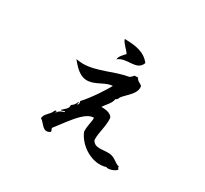

<svg xmlns="http://www.w3.org/2000/svg" viewBox="-153 -980 1307 1223"><g transform="rotate(30 500.0 -368.0)"><path d="M631 -686C587 -746 514 -753 441 -754C447 -728 483 -703 499 -676C489 -666 458 -636 460 -615C487 -639 526 -637 562 -641C592 -644 619 -652 631 -686ZM822 -15C822 -15 811 -20 815 -31C784 -36 765 -70 722 -73C676 -77 620 -53 596 -99C592 -155 617 -206 612 -273C597 -303 555 -304 528 -305C543 -329 580 -363 580 -392C596 -396 596 -410 602 -418C633 -457 692 -494 680 -547C667 -559 644 -563 638 -583H612C606 -574 597 -567 589 -560C489 -544 391 -485 291 -484C266 -484 238 -489 238 -489C267 -455 309 -399 373 -405C428 -410 476 -456 525 -457C508 -425 445 -325 393 -270C396 -258 399 -250 388 -240C383 -249 395 -257 386 -260C380 -241 369 -227 354 -218C358 -190 330 -177 314 -159C325 -152 338 -172 344 -160C319 -151 309 -149 294 -128C288 -129 296 -138 296 -138C284 -147 280 -125 270 -112C252 -90 232 -76 231 -50C248 -41 261 -19 277 -6C290 5 306 9 328 -5C332 -19 323 -21 322 -31C358 -76 402 -142 446 -183C471 -207 497 -222 522 -221C525 -193 509 -162 512 -112C547 -27 656 41 748 11C759 22 817 4 822 -15Z"/></g></svg>

Font: Yuji Syuku Std R
Style: Regular
Weight: 400
Designer: Kataoka Yuji
Foundry: Kinuta Font Factory
Version: Version 3.000;hotconv 1.0.111;makeotfexe 2.5.65597